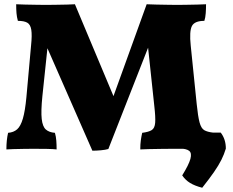

<svg xmlns="http://www.w3.org/2000/svg" viewBox="-20 -699 1093 902"><path d="M414 9 181 -522H208L179 -246Q172 -176 176 -140Q180 -104 195.5 -90.5Q211 -77 238 -75Q243 -58 244.5 -38.5Q246 -19 246 3Q231 1 199.5 0.5Q168 0 136 0Q115 0 89.5 0.5Q64 1 42 1.5Q20 2 10 3Q10 -19 12 -38.5Q14 -58 18 -75Q44 -77 60.5 -91.5Q77 -106 87.5 -142Q98 -178 104 -242L126 -486Q131 -534 127 -559Q123 -584 108 -592.5Q93 -601 64 -601Q59 -619 57.5 -637Q56 -655 56 -679Q71 -678 98 -677.5Q125 -677 152.5 -676.5Q180 -676 196 -676Q212 -676 240.5 -676.5Q269 -677 295.5 -677.5Q322 -678 332 -679L533 -200H496L669 -679Q687 -678 715 -677.5Q743 -677 770 -676.5Q797 -676 813 -676Q829 -676 855 -676.5Q881 -677 907 -677.5Q933 -678 948 -679Q948 -658 946.5 -637Q945 -616 940 -601Q894 -601 881.5 -576.5Q869 -552 876 -485L904 -211Q910 -152 917.5 -124Q925 -96 939.5 -87.5Q954 -79 981 -76Q985 -59 986.5 -39.5Q988 -20 988 3Q978 2 954 1.5Q930 1 899.5 0.5Q869 0 840 0Q811 0 793 0Q769 0 737.5 0.5Q706 1 678.5 1.5Q651 2 639 3Q639 -22 641.5 -39.5Q644 -57 648 -75Q679 -79 693 -88Q707 -97 709 -122.5Q711 -148 705 -200L671 -519H693L489 1Q476 5 454 7Q432 9 414 9ZM930 183Q895 174 873 160.5Q851 147 836 125Q867 75 874.5 47.5Q882 20 868.5 9.5Q855 -1 823 -1V-76H1017Q1041 -45 1041 -1Q1033 26 1020 52Q1007 78 985.5 109Q964 140 930 183Z"/></svg>

Font: Vollkorn Black
Style: Regular
Weight: 900
Designer: Friedrich Althausen
Foundry: Friedrich Althausen
Version: Version 5.000